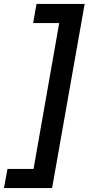

<svg xmlns="http://www.w3.org/2000/svg" viewBox="-67 -836 449 973"><path d="M197 117H-47L-29 20H103L233 -719H101L118 -816H362Z"/></svg>

Font: Chakra Petch SemiBold
Style: Italic
Weight: 600
Italic angle: -10°
Designer: Katatrad Aksorn Co.,Ltd.
Foundry: Cadson Demak Co.,Ltd.
Version: Version 1.000; ttfautohint (v1.6)